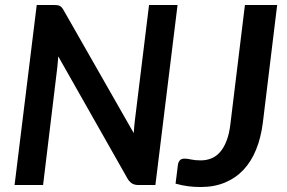

<svg xmlns="http://www.w3.org/2000/svg" viewBox="-20 -743 1152 771"><path d="M693 -723 604 0H537Q522 0 512.2 -5.2Q502.5 -10.5 494 -22.5L214 -516.5Q213 -504 212 -492.8Q211 -481.5 210 -471.5L153 0H38.5L127.5 -723H195.5Q204 -723 209.8 -722.2Q215.5 -721.5 220 -719.2Q224.5 -717 228 -713Q231.5 -709 235.5 -702L517 -208.5Q518 -223.5 519.2 -237.2Q520.5 -251 522 -262.5L578.5 -723ZM1035.5 -250.5Q1028 -190.5 1008.5 -142.5Q989 -94.5 957.8 -61.2Q926.5 -28 883.5 -10Q840.5 8 786 8Q759 8 734.8 4.8Q710.5 1.5 685 -5.5L694.5 -81.5Q696 -92 702 -99Q708 -106 721 -106Q732.5 -106 747.8 -102.5Q763 -99 786 -99Q809 -99 828.8 -107Q848.5 -115 864 -132.8Q879.5 -150.5 890.2 -178.8Q901 -207 905.5 -247.5L963.5 -723H1093Z"/></svg>

Font: Lato 2
Style: Bold Italic
Weight: 700
Italic angle: -7°
Designer: Lukasz Dziedzic with Adam Twardoch and Botio Nikoltchev
Foundry: tyPoland Lukasz Dziedzic
Version: Version 2.015; 2015-08-06; http://www.latofonts.com/